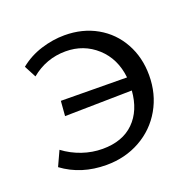

<svg xmlns="http://www.w3.org/2000/svg" viewBox="-86 -511 612 607"><g transform="rotate(-20 220.0 -207.5)"><path d="M28 -38 51 -88Q79 -67 112.5 -55.5Q146 -44 181 -44Q248 -44 286.5 -82Q325 -120 330 -186L104 -182L108 -232L330 -230Q323 -295 279.5 -334.5Q236 -374 175 -374Q110 -374 59 -332L38 -372Q70 -398 110 -410.5Q150 -423 189 -423Q250 -423 297.5 -396Q345 -369 371.5 -321Q398 -273 398 -213Q398 -150 369 -99.5Q340 -49 289 -20.5Q238 8 175 8Q90 8 28 -38Z"/></g></svg>

Font: LXGW Bright TC
Style: Regular
Weight: 400
Designer: Christian Thalmann (Catharsis Fonts)
Foundry: LXGW / Christian Thalmann (Catharsis Fonts) / Fontworks Inc.
Version: Version 5.501